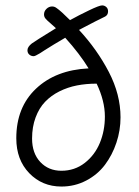

<svg xmlns="http://www.w3.org/2000/svg" viewBox="-20 -682 510 707"><path d="M206.1 4.9Q135.3 4.9 87.6 -44.4Q40 -93.8 40 -172.9Q40 -287.1 112.8 -355.7Q185.5 -424.3 306.2 -430.2Q273.9 -483.4 220.2 -543Q198.2 -530.3 179 -518.6Q159.7 -506.8 145.5 -497.8Q131.3 -488.8 127 -485.8Q109.4 -475.1 104 -475.1Q94.7 -475.1 87.9 -481Q81.1 -486.8 81.1 -497.1Q81.1 -509.3 97.2 -522Q106 -528.8 186 -578.1Q178.7 -585.4 165.3 -596.7Q151.9 -607.9 147 -614.3Q142.1 -620.6 142.1 -628.9Q142.1 -640.6 151.1 -649.4Q160.2 -658.2 171.9 -658.2Q181.2 -658.2 189 -651.9Q203.6 -642.1 237.8 -607.9Q270.5 -626 308.1 -644Q345.7 -662.1 356 -662.1Q364.7 -662.1 371.3 -656.2Q377.9 -650.4 377.9 -640.1Q377.9 -627 367.2 -621.1Q353.5 -614.7 331.3 -603.3Q309.1 -591.8 290.3 -582Q271.5 -572.3 271 -571.8Q337.9 -499.5 380.9 -416.7Q423.8 -334 423.8 -250Q423.8 -202.1 408.7 -156.7Q393.6 -111.3 366.5 -75.2Q339.4 -39.1 297.4 -17.1Q255.4 4.9 206.1 4.9ZM206.1 -53.2Q254.9 -53.2 292 -82Q329.1 -110.8 347.7 -155.8Q366.2 -200.7 366.2 -252.9Q366.2 -310.1 335.9 -374Q297.4 -374 263.4 -367.4Q229.5 -360.8 198.7 -345.5Q168 -330.1 146 -307.1Q124 -284.2 111.1 -249.5Q98.1 -214.8 98.1 -171.9Q98.1 -117.7 128.4 -85.4Q158.7 -53.2 206.1 -53.2Z"/></svg>

Font: Comic Neue
Style: Regular
Weight: 400
Designer: Craig Rozynski
Foundry: Craig Rozynski
Version: Version 2.003;hotconv 1.0.109;makeotfexe 2.5.65596